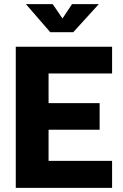

<svg xmlns="http://www.w3.org/2000/svg" viewBox="-20 -905 591 925"><path d="M56 0V-680H520V-551H214V-408H460V-280H214V-130H520V0ZM222 -750 105 -885H234L281 -816L327 -885H456L333 -750Z"/></svg>

Font: Cairo Play ExtraBold
Style: Regular
Weight: 800
Version: Version 3.119